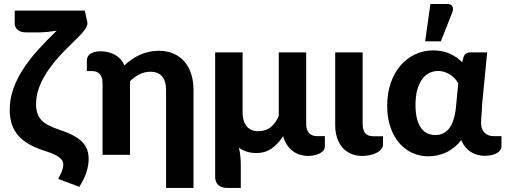

<svg xmlns="http://www.w3.org/2000/svg" viewBox="-20 -779 2545 966"><path d="M419 -669.5Q420.5 -662.5 419 -654.5Q417.5 -646.5 410.8 -635.8Q404 -625 391 -610.5Q378 -596 357.5 -576Q340 -559 318.8 -538Q297.5 -517 275.8 -492.8Q254 -468.5 233.5 -441Q213 -413.5 197 -383.8Q181 -354 171.2 -321.8Q161.5 -289.5 161.5 -255.5Q161.5 -228.5 168.2 -208.8Q175 -189 189.2 -174Q203.5 -159 225.8 -147.8Q248 -136.5 279 -126Q323 -111.5 351.5 -95.8Q380 -80 396.5 -61.8Q413 -43.5 419.5 -23Q426 -2.5 426 20.5Q426 88 379 161L272.5 121Q276.5 114 281.2 105.2Q286 96.5 289.8 86.8Q293.5 77 296 67.2Q298.5 57.5 298.5 49Q298.5 41 295 32.5Q291.5 24 281.5 15.5Q271.5 7 253.5 -1.8Q235.5 -10.5 206.5 -19.5Q162.5 -33.5 129.2 -51.8Q96 -70 73.8 -94.8Q51.5 -119.5 40.2 -152Q29 -184.5 29 -226.5Q29 -280.5 46.5 -330.8Q64 -381 95.5 -429.8Q127 -478.5 170.2 -526.8Q213.5 -575 265.5 -625Q243 -621 219.2 -618.5Q195.5 -616 170 -616H111Q95 -616 84.2 -620.2Q73.5 -624.5 66.8 -630.8Q60 -637 57 -645Q54 -653 54 -660.5V-725.5H406.5Z M417 -475.5Q417 -484 420.8 -492.2Q424.5 -500.5 432.8 -506.8Q441 -513 454 -517Q467 -521 486 -521Q525.5 -521 557.8 -503.5Q590 -486 606 -450Q623 -466 642.2 -479.5Q661.5 -493 683 -502.8Q704.5 -512.5 728.5 -518Q752.5 -523.5 779 -523.5Q821 -523.5 853.8 -509Q886.5 -494.5 908.5 -468.5Q930.5 -442.5 942 -406.5Q953.5 -370.5 953.5 -327.5V166.5H815.5V-327.5Q815.5 -370.5 795.8 -394.2Q776 -418 737 -418Q708 -418 682.5 -405.5Q657 -393 634 -370.5V0H496V-359Q496 -391 482.2 -406.2Q468.5 -421.5 443 -421.5H417Z M1614.5 -94V-40.5Q1614.5 -32 1608.8 -23.8Q1603 -15.5 1592 -9Q1581 -2.5 1565.2 1.5Q1549.5 5.5 1530 5.5Q1509 5.5 1489.2 -0.5Q1469.5 -6.5 1453 -19Q1436.5 -31.5 1424 -50Q1411.5 -68.5 1404.5 -94Q1378.5 -53.5 1345.8 -31.2Q1313 -9 1270.5 -9Q1243 -9 1221.2 -16Q1199.5 -23 1182 -36Q1187.5 -14 1189.5 9.2Q1191.5 32.5 1191.5 53V166.5H1123Q1094.5 166.5 1078.5 152Q1062.5 137.5 1062.5 110V-515.5H1200.5V-213.5Q1200.5 -170.5 1220.2 -144.8Q1240 -119 1279 -119Q1316.5 -119 1342 -139.2Q1367.5 -159.5 1382.5 -196V-515.5H1520.5V-156.5Q1520.5 -124.5 1535.2 -109.2Q1550 -94 1575.5 -94Z M1666.5 -515.5H1804.5V-157Q1804.5 -125.5 1817 -109.5Q1829.5 -93.5 1858.5 -93.5H1907V-52.5Q1907 -38.5 1897.8 -27.8Q1888.5 -17 1873.5 -9.5Q1858.5 -2 1840 1.8Q1821.5 5.5 1803 5.5Q1769.5 5.5 1744 -6.2Q1718.5 -18 1701.2 -38.8Q1684 -59.5 1675.2 -87.8Q1666.5 -116 1666.5 -149Z M2285.5 -359.5Q2279 -372 2268.8 -383.2Q2258.5 -394.5 2245.5 -403Q2232.5 -411.5 2217 -416.8Q2201.5 -422 2184.5 -422Q2162.5 -422 2142 -412.8Q2121.5 -403.5 2105.8 -383Q2090 -362.5 2080.2 -329.8Q2070.5 -297 2070.5 -250.5Q2070.5 -208.5 2078.5 -179.5Q2086.5 -150.5 2100.2 -132.8Q2114 -115 2132 -107.2Q2150 -99.5 2170 -99.5Q2190 -99.5 2207.5 -107Q2225 -114.5 2238.5 -131.2Q2252 -148 2261 -174.5Q2270 -201 2274 -239ZM2503 -94V-40.5Q2503 -32 2497.2 -23.8Q2491.5 -15.5 2480.5 -9Q2469.5 -2.5 2453.8 1.2Q2438 5 2418.5 5Q2381 5 2349.5 -14.2Q2318 -33.5 2300.5 -74Q2283 -51.5 2262.8 -35.8Q2242.5 -20 2220.8 -10.5Q2199 -1 2177.2 3.2Q2155.5 7.5 2135 7.5Q2091 7.5 2053 -10.2Q2015 -28 1987.2 -61Q1959.5 -94 1943.8 -141Q1928 -188 1928 -247Q1928 -309 1945.5 -360.5Q1963 -412 1994.2 -448.5Q2025.5 -485 2068 -505.2Q2110.5 -525.5 2160 -525.5Q2206 -525.5 2242.8 -509Q2279.5 -492.5 2305.5 -465.5L2312 -491.5Q2320 -515.5 2346.5 -515.5H2431L2405.5 -252.5Q2405 -228.5 2402.8 -204.8Q2400.5 -181 2400.5 -158.5Q2400.5 -142 2405.8 -129.8Q2411 -117.5 2419.5 -109.8Q2428 -102 2439.5 -98Q2451 -94 2464 -94ZM2119 -571 2145.5 -759H2230Q2249 -759 2255.8 -747.2Q2262.5 -735.5 2255.5 -716.5L2198 -571Z"/></svg>

Font: Lato 2
Style: Regular
Weight: 800
Designer: Lukasz Dziedzic with Adam Twardoch and Botio Nikoltchev
Foundry: tyPoland Lukasz Dziedzic
Version: Version 2.015; 2015-08-06; http://www.latofonts.com/